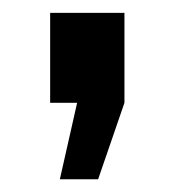

<svg xmlns="http://www.w3.org/2000/svg" viewBox="-20 -164 272 299"><path d="M73.2 115.2 100.1 -3.9H58.1V-144H173.8V-3.9L132.8 115.2Z"/></svg>

Font: Rawline
Style: Bold
Weight: 700
Designer: Matt McInerney, Pablo Impallari, Rodrigo Fuenzalida
Foundry: Matt McInerney, Pablo Impallari, Rodrigo Fuenzalida
Version: Version 4.020;PS 004.020;hotconv 1.0.88;makeotf.lib2.5.64775